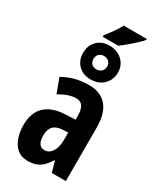

<svg xmlns="http://www.w3.org/2000/svg" viewBox="-239 -1039 942 1128"><g transform="rotate(30 232.0 -475.5)"><path d="M246.1 -557.1Q325.7 -557.1 367.4 -508.1Q409.2 -459 409.2 -361.8V0H314L293 -73.2H290Q273.4 -45.4 254.6 -26.9Q235.8 -8.3 211.9 0.7Q188 9.8 155.8 9.8Q110.4 9.8 82.3 -14.6Q54.2 -39.1 41.5 -78.1Q28.8 -117.2 28.8 -161.1Q28.8 -246.6 76.2 -290.5Q123.5 -334.5 210.9 -337.9L278.8 -340.8V-362.8Q278.8 -407.7 264.9 -429.9Q251 -452.1 219.2 -452.1Q195.8 -452.1 168 -442.9Q140.1 -433.6 106.9 -414.1L70.8 -511.2Q107.9 -533.7 152.3 -545.4Q196.8 -557.1 246.1 -557.1ZM278.8 -253.9 242.2 -252Q200.7 -250 180.4 -228.8Q160.2 -207.5 160.2 -167Q160.2 -130.4 172.6 -112.3Q185.1 -94.2 209 -94.2Q239.7 -94.2 259.3 -124Q278.8 -153.8 278.8 -204.1ZM236.8 -749Q217.3 -749 204.1 -736.6Q190.9 -724.1 190.9 -704.1Q190.9 -683.6 202.6 -670.9Q214.4 -658.2 236.8 -658.2Q256.8 -658.2 270 -670.9Q283.2 -683.6 283.2 -704.1Q283.2 -724.1 270.3 -736.6Q257.3 -749 236.8 -749ZM235.8 -817.9Q270 -817.9 297.1 -803.5Q324.2 -789.1 340.1 -763.7Q356 -738.3 356 -705.1Q356 -655.8 322.8 -622.8Q289.6 -589.8 235.8 -589.8Q183.6 -589.8 151.9 -621.8Q120.1 -653.8 120.1 -704.1Q120.1 -754.4 151.9 -786.1Q183.6 -817.9 235.8 -817.9ZM403.8 -960.9V-955.1Q391.6 -939.5 366.9 -916.7Q342.3 -894 317.4 -873.5Q292.5 -853 278.8 -842.8H172.9V-852.1Q198.7 -885.7 212.2 -904.5Q225.6 -923.3 232.9 -935.5Q240.2 -947.8 247.1 -960.9Z"/></g></svg>

Font: Open Sans Condensed
Style: Regular
Weight: 400
Width: 3
Designer: Monotype Design Team
Foundry: Monotype Imaging Inc.
Version: Version 3.000